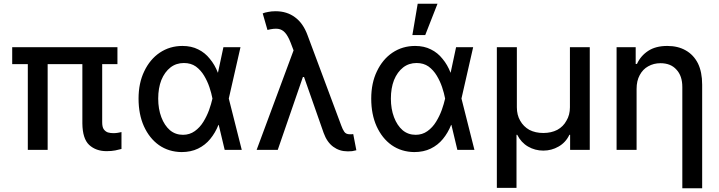

<svg xmlns="http://www.w3.org/2000/svg" viewBox="-20 -797 3825 1021"><path d="M604.5 -545.9Q604.5 -523.4 604.5 -456.1Q464.8 -456.1 44.9 -456.1Q44.9 -478.5 44.9 -545.9Q184.6 -545.9 604.5 -545.9ZM233.4 -545.9Q233.4 -409.2 233.4 0Q207 0 127.9 0Q127.9 -136.7 127.9 -545.9Q154.3 -545.9 233.4 -545.9ZM418 -545.9Q444.3 -545.9 523.4 -545.9Q523.4 -446.3 523.4 -147.5Q523.4 -122.1 531.2 -110.4Q540 -97.7 553.7 -92.8Q567.4 -88.9 583 -88.9Q594.7 -88.9 606.4 -90.8Q618.2 -92.8 626 -94.7Q626 -64.5 626 -4.9Q612.3 -1 592.8 2.9Q573.2 6.8 546.9 6.8Q490.2 6.8 454.1 -26.4Q418.9 -59.6 418 -140.6Q418 -275.4 418 -545.9Z M945.3 11.7Q877 10.7 825.2 -25.4Q774.4 -61.5 745.1 -126Q716.8 -189.5 716.8 -272.5Q716.8 -355.5 747.1 -418Q777.3 -481.4 829.1 -516.6Q882.8 -552.7 950.2 -552.7Q998 -552.7 1034.2 -534.2Q1070.3 -516.6 1095.7 -484.4Q1122.1 -453.1 1138.7 -410.2Q1150.4 -410.2 1175.8 -410.2Q1180.7 -376 1196.3 -274.4Q1213.9 -206.1 1265.6 0Q1243.2 0 1174.8 0Q1158.2 -68.4 1109.4 -274.4Q1104.5 -300.8 1093.8 -333Q1083 -365.2 1065.4 -394.5Q1047.9 -423.8 1021.5 -443.4Q995.1 -461.9 958 -461.9Q917 -461.9 886.7 -438.5Q855.5 -414.1 837.9 -371.1Q821.3 -328.1 821.3 -272.5Q821.3 -217.8 837.9 -173.8Q854.5 -129.9 883.8 -104.5Q913.1 -80.1 953.1 -80.1Q988.3 -80.1 1015.6 -99.6Q1043 -119.1 1061.5 -149.4Q1080.1 -179.7 1091.8 -211.9Q1103.5 -245.1 1109.4 -271.5Q1128.9 -362.3 1168 -545.9Q1190.4 -545.9 1258.8 -545.9Q1243.2 -476.6 1196.3 -271.5Q1191.4 -236.3 1175.8 -132.8Q1167 -132.8 1141.6 -132.8Q1125 -90.8 1097.7 -57.6Q1071.3 -25.4 1033.2 -6.8Q995.1 11.7 945.3 11.7Z M1828.1 7.8Q1785.2 7.8 1752 -16.6Q1718.8 -41 1701.2 -89.8Q1661.1 -202.1 1583 -426.8Q1574.2 -449.2 1545.9 -516.6Q1541 -530.3 1525.4 -570.3Q1511.7 -605.5 1496.1 -623Q1480.5 -640.6 1459 -643.6Q1436.5 -646.5 1402.3 -637.7Q1394.5 -667 1377 -725.6Q1387.7 -730.5 1405.3 -733.4Q1422.9 -737.3 1445.3 -737.3Q1505.9 -737.3 1548.8 -705.1Q1591.8 -673.8 1615.2 -610.4Q1674.8 -450.2 1794.9 -128.9Q1801.8 -109.4 1810.5 -96.7Q1819.3 -83 1839.8 -83Q1843.8 -83 1849.6 -83Q1855.5 -84 1858.4 -84Q1864.3 -55.7 1875 2Q1865.2 4.9 1852.5 6.8Q1841.8 7.8 1832 7.8Q1830.1 7.8 1828.1 7.8ZM1344.7 0Q1397.5 -144.5 1558.6 -576.2Q1572.3 -529.3 1613.3 -387.7Q1607.4 -387.7 1590.8 -387.7Q1557.6 -291 1457 0Q1428.7 0 1344.7 0Z M2182.6 11.7Q2114.3 10.7 2062.5 -25.4Q2011.7 -61.5 1982.4 -126Q1954.1 -189.5 1954.1 -272.5Q1954.1 -355.5 1984.4 -418Q2014.6 -481.4 2066.4 -516.6Q2120.1 -552.7 2187.5 -552.7Q2235.4 -552.7 2271.5 -534.2Q2307.6 -516.6 2333 -484.4Q2359.4 -453.1 2376 -410.2Q2387.7 -410.2 2413.1 -410.2Q2418 -376 2433.6 -274.4Q2451.2 -206.1 2502.9 0Q2480.5 0 2412.1 0Q2395.5 -68.4 2346.7 -274.4Q2341.8 -300.8 2331.1 -333Q2320.3 -365.2 2302.7 -394.5Q2285.2 -423.8 2258.8 -443.4Q2232.4 -461.9 2195.3 -461.9Q2154.3 -461.9 2124 -438.5Q2092.8 -414.1 2075.2 -371.1Q2058.6 -328.1 2058.6 -272.5Q2058.6 -217.8 2075.2 -173.8Q2091.8 -129.9 2121.1 -104.5Q2150.4 -80.1 2190.4 -80.1Q2225.6 -80.1 2252.9 -99.6Q2280.3 -119.1 2298.8 -149.4Q2317.4 -179.7 2329.1 -211.9Q2340.8 -245.1 2346.7 -271.5Q2366.2 -362.3 2405.3 -545.9Q2427.7 -545.9 2496.1 -545.9Q2480.5 -476.6 2433.6 -271.5Q2428.7 -236.3 2413.1 -132.8Q2404.3 -132.8 2378.9 -132.8Q2362.3 -90.8 2335 -57.6Q2308.6 -25.4 2270.5 -6.8Q2232.4 11.7 2182.6 11.7ZM2172.9 -610.4Q2179.7 -651.4 2201.2 -777.3Q2227.5 -777.3 2306.6 -777.3Q2290 -735.4 2241.2 -610.4Q2223.6 -610.4 2172.9 -610.4Z M2622.1 202.1Q2622.1 15.6 2622.1 -545.9Q2648.4 -545.9 2728.5 -545.9Q2728.5 -465.8 2728.5 -226.6Q2728.5 -185.5 2746.1 -155.3Q2763.7 -124 2794.9 -106.4Q2827.1 -89.8 2869.1 -89.8Q2911.1 -89.8 2943.4 -106.4Q2975.6 -124 2992.2 -155.3Q3010.7 -185.5 3010.7 -226.6Q3010.7 -333 3010.7 -545.9Q3037.1 -545.9 3116.2 -545.9Q3116.2 -409.2 3116.2 0Q3090.8 0 3011.7 0Q3011.7 -19.5 3011.7 -80.1Q3010.7 -80.1 3007.8 -80.1Q2988.3 -39.1 2950.2 -17.6Q2913.1 3.9 2869.1 3.9Q2825.2 3.9 2788.1 -17.6Q2751 -39.1 2730.5 -80.1Q2729.5 -80.1 2726.6 -80.1Q2726.6 -9.8 2726.6 202.1Q2700.2 202.1 2622.1 202.1Z M3365.2 -324.2Q3365.2 -243.2 3365.2 0Q3338.9 0 3258.8 0Q3258.8 -136.7 3258.8 -545.9Q3284.2 -545.9 3360.4 -545.9Q3360.4 -523.4 3360.4 -457Q3362.3 -457 3367.2 -457Q3386.7 -500 3426.8 -526.4Q3466.8 -552.7 3528.3 -552.7Q3585 -552.7 3626 -529.3Q3668 -505.9 3691.4 -460Q3713.9 -414.1 3713.9 -346.7Q3713.9 -163.1 3713.9 204.1Q3687.5 204.1 3608.4 204.1Q3608.4 70.3 3608.4 -334Q3608.4 -393.6 3577.1 -426.8Q3546.9 -460.9 3492.2 -460.9Q3456.1 -460.9 3426.8 -444.3Q3398.4 -428.7 3381.8 -397.5Q3365.2 -367.2 3365.2 -324.2Z"/></svg>

Font: DeepSea
Style: Medium
Weight: 500
Designer: Stem
Version: Version 3.019;git-0a5106e0b